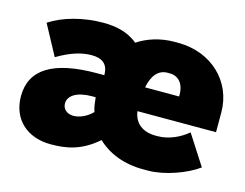

<svg xmlns="http://www.w3.org/2000/svg" viewBox="-81 -659 1021 800"><g transform="rotate(15 430.0 -259.5)"><path d="M192 13C258 13 322 3 393 -59C441 -13 509 14 591 14H612C684 14 776 -20 826 -57L743 -186C710 -158 663 -135 614 -135H605C550 -135 513 -163 506 -214H845V-299C845 -433 740 -533 596 -533H581C520 -533 465 -515 423 -487C377 -525 324 -533 273 -533C188 -533 103 -510 45 -472L115 -342C174 -377 221 -390 261 -390C307 -390 326 -372 332 -344C333 -337 334 -330 334 -323H302C114 -323 21 -265 21 -149C21 -48 92 13 192 13ZM511 -318C522 -373 548 -401 586 -401H595C632 -401 658 -375 658 -324V-318ZM334 -164C310 -139 278 -126 253 -126C225 -126 206 -143 206 -167C206 -201 242 -225 308 -225H323C325 -205 327 -184 334 -164Z"/></g></svg>

Font: Fixel Text Black
Style: Regular
Weight: 900
Width: 4
Designer: AlfaBravo + MacPaw
Foundry: Kyrylo Tkachov, Marchela Mozhyna, Serhii Makarenko, Maria Weinstein, Zakhar Kryvoshyya
Version: Version 1.211